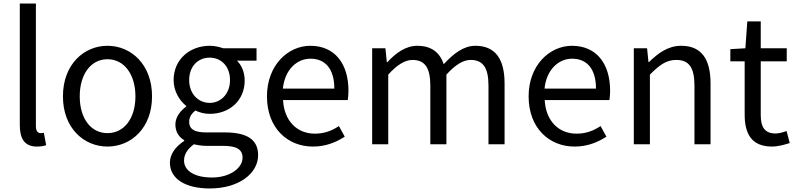

<svg xmlns="http://www.w3.org/2000/svg" viewBox="-20 -816 4501 1086"><path d="M188 13C212 13 228 10 241 5L228 -65C218 -63 214 -63 209 -63C195 -63 183 -74 183 -102V-796H92V-108C92 -31 120 13 188 13Z M588 13C721 13 840 -91 840 -271C840 -452 721 -557 588 -557C455 -557 336 -452 336 -271C336 -91 455 13 588 13ZM588 -63C494 -63 431 -146 431 -271C431 -396 494 -481 588 -481C682 -481 746 -396 746 -271C746 -146 682 -63 588 -63Z M1166 250C1334 250 1440 163 1440 62C1440 -27 1377 -67 1251 -67H1145C1072 -67 1050 -91 1050 -126C1050 -156 1065 -174 1085 -191C1109 -179 1139 -172 1166 -172C1276 -172 1364 -245 1364 -361C1364 -408 1346 -448 1320 -473H1431V-543H1242C1223 -550 1196 -557 1166 -557C1056 -557 962 -482 962 -363C962 -298 997 -246 1033 -217V-213C1005 -193 972 -157 972 -112C972 -69 993 -40 1022 -23V-19C971 14 941 58 941 104C941 198 1033 250 1166 250ZM1166 -234C1103 -234 1050 -284 1050 -363C1050 -443 1102 -490 1166 -490C1230 -490 1281 -442 1281 -363C1281 -284 1228 -234 1166 -234ZM1179 188C1080 188 1021 150 1021 92C1021 60 1038 28 1077 0C1101 6 1127 9 1147 9H1241C1313 9 1352 26 1352 76C1352 133 1283 188 1179 188Z M1750 13C1824 13 1882 -12 1930 -43L1897 -103C1857 -76 1814 -60 1761 -60C1658 -60 1587 -134 1581 -250H1947C1949 -263 1951 -282 1951 -302C1951 -457 1873 -557 1735 -557C1609 -557 1490 -447 1490 -271C1490 -92 1606 13 1750 13ZM1580 -315C1591 -422 1659 -484 1736 -484C1821 -484 1871 -425 1871 -315Z M2085 0H2176V-394C2226 -450 2272 -477 2313 -477C2382 -477 2414 -434 2414 -332V0H2505V-394C2556 -450 2600 -477 2642 -477C2711 -477 2743 -434 2743 -332V0H2834V-344C2834 -483 2781 -557 2669 -557C2603 -557 2546 -514 2490 -453C2468 -517 2423 -557 2340 -557C2275 -557 2218 -516 2171 -464H2168L2160 -543H2085Z M3230 13C3304 13 3362 -12 3410 -43L3377 -103C3337 -76 3294 -60 3241 -60C3138 -60 3067 -134 3061 -250H3427C3429 -263 3431 -282 3431 -302C3431 -457 3353 -557 3215 -557C3089 -557 2970 -447 2970 -271C2970 -92 3086 13 3230 13ZM3060 -315C3071 -422 3139 -484 3216 -484C3301 -484 3351 -425 3351 -315Z M3565 0H3656V-394C3711 -449 3749 -477 3805 -477C3877 -477 3908 -434 3908 -332V0H3999V-344C3999 -483 3947 -557 3833 -557C3759 -557 3703 -516 3651 -465H3648L3640 -543H3565Z M4347 13C4380 13 4416 3 4447 -7L4429 -75C4411 -68 4386 -61 4367 -61C4304 -61 4283 -99 4283 -166V-469H4430V-543H4283V-695H4207L4196 -543L4111 -538V-469H4192V-168C4192 -59 4231 13 4347 13Z"/></svg>

Font: Noto Sans CJK KR Regular
Style: Regular
Weight: 400
Designer: Ryoko NISHIZUKA (kana & ideographs); Paul D. Hunt (Latin, Greek & Cyrillic); Wenlong ZHANG (bopomofo); Sandoll Communica
Foundry: Adobe Systems Incorporated
Version: Version 1.004;PS 1.004;hotconv 1.0.82;makeotf.lib2.5.63406